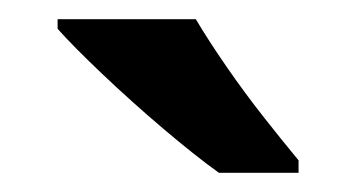

<svg xmlns="http://www.w3.org/2000/svg" viewBox="-20 -786 371 200"><path d="M184 -766Q197 -744 216 -716.5Q235 -689 255.5 -663Q276 -637 291 -619V-606H208Q183 -624 150 -652Q117 -680 86.5 -709Q56 -738 40 -756V-766Z"/></svg>

Font: Noto Sans Kannada SemiBold
Style: Regular
Weight: 600
Designer: Jelle Bosma - Monotype Design Team
Foundry: Monotype Imaging Inc.
Version: Version 2.005; ttfautohint (v1.8.4.7-5d5b)